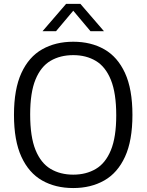

<svg xmlns="http://www.w3.org/2000/svg" viewBox="-20 -966 760 996"><path d="M360 9.5Q267.5 9.5 198.5 -29.8Q129.5 -69 91 -152.8Q52.5 -236.5 52.5 -370Q52.5 -503.5 91 -587.2Q129.5 -671 198.8 -710.2Q268 -749.5 360 -749.5Q452 -749.5 521 -710.2Q590 -671 628.5 -587.2Q667 -503.5 667 -370Q667 -236.5 628.5 -152.8Q590 -69 520.8 -29.8Q451.5 9.5 360 9.5ZM360 -60Q427 -60 477.2 -89.8Q527.5 -119.5 555.2 -187Q583 -254.5 583 -367.5Q583 -483 555.2 -551.5Q527.5 -620 477.2 -650Q427 -680 360 -680Q292.5 -680 242.2 -650.5Q192 -621 164.2 -553.5Q136.5 -486 136.5 -372.5Q136.5 -256.5 164.2 -188.2Q192 -120 242.2 -90Q292.5 -60 360 -60ZM200.5 -804 323 -946H397L519.5 -804H449.5L351.5 -920.5H368.5L270.5 -804Z"/></svg>

Font: Encode Sans SC Condensed Thin
Style: Regular
Weight: 400
Version: Version 3.002